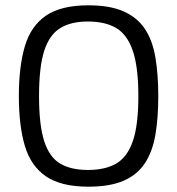

<svg xmlns="http://www.w3.org/2000/svg" viewBox="-20 -696 668 723"><path d="M51 -334Q51 -445 73.5 -521.5Q96 -598 153 -637Q210 -676 313 -676Q393 -676 444.5 -653.5Q496 -631 525 -588Q554 -545 565 -481Q576 -417 576 -334Q576 -251 565 -187.5Q554 -124 525 -80.5Q496 -37 444.5 -15Q393 7 313 7Q210 7 153 -32Q96 -71 73.5 -147Q51 -223 51 -334ZM127 -334Q127 -225 146.5 -164.5Q166 -104 206.5 -80Q247 -56 311 -56Q376 -56 417.5 -80Q459 -104 480 -164Q501 -224 501 -334Q501 -444 480 -505Q459 -566 417.5 -590.5Q376 -615 311 -615Q247 -615 206.5 -590Q166 -565 146.5 -504.5Q127 -444 127 -334Z"/></svg>

Font: Glory Thin
Style: Regular
Weight: 400
Version: Version 1.011